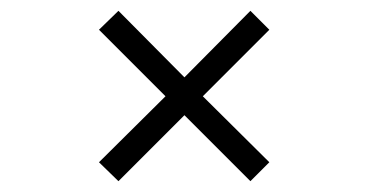

<svg xmlns="http://www.w3.org/2000/svg" viewBox="-20 -488 680 355"><path d="M355 -310 478 -188 443 -153 321 -275 199 -153 163 -188 286 -310 163 -433 199 -468 321 -345 443 -468 478 -433Z"/></svg>

Font: Linux Libertine Mono O
Style: Mono
Weight: 400
Designer: Philipp H. Poll
Foundry: Philipp H. Poll
Version: Version 5.1.7